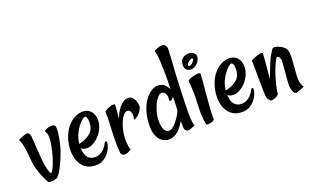

<svg xmlns="http://www.w3.org/2000/svg" viewBox="-76 -1044 2339 1440"><g transform="rotate(-20 1093.0 -324.0)"><path d="M157.2 -50.8Q166 -50.8 180.7 -82Q195.3 -113.3 208.5 -157.2Q221.7 -201.2 230 -248Q238.3 -294.9 234.4 -327.1Q232.4 -337.9 229 -344.7Q225.6 -351.6 220.7 -359.4Q226.6 -367.2 235.4 -371.6Q244.1 -376 252 -377.9Q261.7 -380.9 271.5 -381.8Q294.9 -382.8 305.7 -374Q311.5 -368.2 311.5 -346.7Q311.5 -325.2 307.1 -296.4Q302.7 -267.6 295.4 -235.8Q288.1 -204.1 279.3 -177.7Q270.5 -152.3 257.8 -122.6Q245.1 -92.8 231.4 -65.9Q217.8 -39.1 204.1 -20Q190.4 -1 180.7 2.9Q160.2 10.7 140.1 10.7Q120.1 10.7 115.2 5.9Q113.3 3.9 106.4 -7.8Q99.6 -19.5 91.3 -38.1Q83 -56.6 73.7 -81.5Q64.5 -106.4 57.6 -134.8Q50.8 -163.1 47.9 -196.3Q44.9 -229.5 41.5 -261.2Q38.1 -293 32.2 -320.3Q26.4 -347.7 14.6 -365.2L60.5 -383.8Q66.4 -386.7 74.2 -389.2Q82 -391.6 89.8 -390.6Q97.7 -389.6 104 -383.3Q110.4 -377 112.3 -361.3Q114.3 -343.8 115.7 -319.3Q117.2 -294.9 118.7 -268.6Q120.1 -242.2 122.1 -216.3Q124 -190.4 126 -169.9Q127.9 -148.4 131.3 -127Q134.8 -105.5 139.2 -88.9Q143.6 -72.3 147.9 -61.5Q152.3 -50.8 157.2 -50.8Z M494.1 10.7Q425.8 10.7 388.7 -35.2Q351.6 -81.1 351.6 -155.3Q351.6 -207 366.7 -252.4Q381.8 -297.9 407.2 -331.1Q432.6 -364.3 466.3 -383.3Q500 -402.3 537.1 -402.3Q573.2 -402.3 598.6 -376.5Q624 -350.6 624 -302.7Q624 -271.5 610.4 -240.7Q596.7 -210 574.7 -186Q552.7 -162.1 526.4 -147.5Q500 -132.8 475.6 -132.8Q460 -132.8 449.2 -136.7Q438.5 -140.6 429.7 -148.4Q432.6 -92.8 454.1 -70.8Q475.6 -48.8 509.8 -48.8Q533.2 -48.8 551.3 -58.6Q569.3 -68.4 582 -81.1Q594.7 -93.8 602.5 -106.9Q610.4 -120.1 613.3 -127Q616.2 -132.8 623.5 -132.8Q630.9 -132.8 630.9 -121.1Q630.9 -110.4 623.5 -88.4Q616.2 -66.4 599.6 -44.4Q583 -22.5 557.1 -5.9Q531.2 10.7 494.1 10.7ZM539.1 -360.4Q533.2 -360.4 517.1 -348.1Q501 -335.9 482.9 -312.5Q464.8 -289.1 449.7 -256.3Q434.6 -223.6 430.7 -182.6Q489.3 -196.3 523.4 -225.6Q557.6 -254.9 557.6 -311.5Q557.6 -339.8 550.8 -350.1Q543.9 -360.4 539.1 -360.4Z M952.1 -299.8Q952.1 -286.1 944.8 -272Q937.5 -257.8 926.8 -245.1Q916 -232.4 902.8 -223.1Q889.6 -213.9 877.9 -211.9Q885.7 -242.2 882.8 -258.8Q879.9 -275.4 873 -283.2Q865.2 -292 853.5 -293Q835.9 -293 819.8 -272.9Q803.7 -252.9 792 -224.1Q780.3 -195.3 773.4 -162.6Q766.6 -129.9 766.6 -103.5Q765.6 -85 767.6 -67.4Q768.6 -52.7 771 -37.1Q773.4 -21.5 778.3 -12.7Q772.5 -7.8 759.3 -1Q746.1 5.9 731.9 7.8Q717.8 9.8 706.5 2.9Q695.3 -3.9 694.3 -26.4Q692.4 -47.9 691.9 -74.7Q691.4 -101.6 691.9 -128.4Q692.4 -155.3 693.4 -181.6Q694.3 -208 696.3 -230.5Q698.2 -273.4 698.2 -296.9Q698.2 -320.3 697.3 -341.8Q697.3 -345.7 710.4 -353Q723.6 -360.4 739.7 -366.2Q755.9 -372.1 769.5 -373Q783.2 -374 783.2 -367.2Q783.2 -356.4 780.8 -324.7Q778.3 -293 774.4 -258.8Q781.2 -277.3 792.5 -298.8Q803.7 -320.3 818.4 -338.9Q833 -357.4 851.6 -369.6Q870.1 -381.8 892.6 -381.8Q910.2 -381.8 921.4 -371.1Q932.6 -360.4 939.5 -346.7Q946.3 -333 949.2 -319.3Q952.1 -305.7 952.1 -299.8Z M1300.8 -620.1Q1300.8 -609.4 1298.8 -578.1Q1296.9 -546.9 1293.9 -502.9Q1291 -459 1288.1 -406.2Q1285.2 -353.5 1283.2 -298.8Q1281.2 -244.1 1279.8 -196.8Q1278.3 -149.4 1278.8 -112.3Q1279.3 -75.2 1282.2 -50.3Q1285.2 -25.4 1291 -16.6L1247.1 0Q1242.2 2 1235.4 2Q1228.5 2 1221.2 -2Q1213.9 -5.9 1209 -15.6Q1204.1 -25.4 1204.1 -43Q1204.1 -49.8 1204.6 -60.1Q1205.1 -70.3 1205.1 -84Q1193.4 -64.5 1179.7 -45.9Q1166 -27.3 1149.9 -13.7Q1133.8 0 1115.2 8.3Q1096.7 16.6 1076.2 16.6Q1056.6 16.6 1038.1 8.3Q1019.5 0 1004.9 -16.6Q990.2 -33.2 981 -59.6Q971.7 -85.9 971.7 -123Q971.7 -190.4 987.3 -240.7Q1002.9 -291 1026.9 -324.7Q1050.8 -358.4 1078.6 -375.5Q1106.4 -392.6 1129.9 -392.6Q1166 -392.6 1185.5 -373.5Q1205.1 -354.5 1213.9 -334Q1214.8 -362.3 1215.3 -387.2Q1215.8 -412.1 1215.8 -429.7Q1215.8 -502 1212.9 -558.6Q1210 -615.2 1198.2 -644.5Q1211.9 -652.3 1223.1 -656.2Q1234.4 -660.2 1243.2 -662.1Q1253.9 -665 1261.7 -665Q1283.2 -665 1292 -652.8Q1300.8 -640.6 1300.8 -620.1ZM1208 -167Q1210 -192.4 1210.4 -220.2Q1210.9 -248 1211.9 -276.4Q1205.1 -265.6 1195.8 -257.8Q1186.5 -250 1175.8 -253.9Q1179.7 -283.2 1175.3 -298.8Q1170.9 -314.5 1163.1 -322.3Q1154.3 -331.1 1142.6 -332Q1125 -332 1107.9 -312.5Q1090.8 -293 1077.6 -264.2Q1064.5 -235.4 1056.6 -202.6Q1048.8 -169.9 1048.8 -142.6Q1048.8 -87.9 1064 -66.4Q1079.1 -44.9 1096.7 -44.9Q1111.3 -44.9 1127.4 -56.6Q1143.6 -68.4 1158.7 -86.9Q1173.8 -105.5 1187 -126.5Q1200.2 -147.5 1208 -167Z M1363.3 -345.7Q1363.3 -351.6 1378.9 -358.4Q1394.5 -365.2 1413.6 -369.6Q1432.6 -374 1448.7 -374.5Q1464.8 -375 1464.8 -367.2Q1464.8 -352.5 1462.9 -325.7Q1460.9 -298.8 1458 -269Q1455.1 -239.3 1452.1 -209.5Q1449.2 -179.7 1448.2 -159.2Q1446.3 -137.7 1444.3 -112.3Q1442.4 -90.8 1441.4 -64.5Q1440.4 -38.1 1441.4 -10.7Q1441.4 -5.9 1431.6 -1Q1421.9 3.9 1410.2 6.3Q1398.4 8.8 1387.7 8.8Q1377 8.8 1376 4.9Q1374 1 1372.1 -8.8Q1370.1 -18.6 1368.2 -36.6Q1366.2 -54.7 1365.2 -83.5Q1364.3 -112.3 1366.2 -153.3Q1370.1 -234.4 1367.2 -278.8Q1364.3 -323.2 1363.3 -345.7ZM1431.6 -540Q1451.2 -540 1468.8 -528.3Q1486.3 -516.6 1486.3 -497.1Q1486.3 -482.4 1479 -468.8Q1471.7 -455.1 1460.9 -444.3Q1450.2 -433.6 1436.5 -427.2Q1422.9 -420.9 1411.1 -420.9Q1395.5 -420.9 1385.7 -426.3Q1376 -431.6 1370.6 -439Q1365.2 -446.3 1363.3 -455.1Q1361.3 -463.9 1361.3 -471.7Q1361.3 -481.4 1364.3 -493.7Q1367.2 -505.9 1375 -516.1Q1382.8 -526.4 1396.5 -533.2Q1410.2 -540 1431.6 -540ZM1407.2 -449.2Q1413.1 -449.2 1420.4 -453.6Q1427.7 -458 1434.1 -463.9Q1440.4 -469.7 1444.8 -476.6Q1449.2 -483.4 1449.2 -488.3Q1449.2 -496.1 1441.4 -496.1Q1436.5 -496.1 1429.2 -492.2Q1421.9 -488.3 1415 -482.9Q1408.2 -477.5 1403.8 -471.2Q1399.4 -464.8 1399.4 -459Q1399.4 -449.2 1407.2 -449.2Z M1663.1 10.7Q1594.7 10.7 1557.6 -35.2Q1520.5 -81.1 1520.5 -155.3Q1520.5 -207 1535.6 -252.4Q1550.8 -297.9 1576.2 -331.1Q1601.6 -364.3 1635.3 -383.3Q1668.9 -402.3 1706.1 -402.3Q1742.2 -402.3 1767.6 -376.5Q1793 -350.6 1793 -302.7Q1793 -271.5 1779.3 -240.7Q1765.6 -210 1743.7 -186Q1721.7 -162.1 1695.3 -147.5Q1668.9 -132.8 1644.5 -132.8Q1628.9 -132.8 1618.2 -136.7Q1607.4 -140.6 1598.6 -148.4Q1601.6 -92.8 1623 -70.8Q1644.5 -48.8 1678.7 -48.8Q1702.1 -48.8 1720.2 -58.6Q1738.3 -68.4 1751 -81.1Q1763.7 -93.8 1771.5 -106.9Q1779.3 -120.1 1782.2 -127Q1785.2 -132.8 1792.5 -132.8Q1799.8 -132.8 1799.8 -121.1Q1799.8 -110.4 1792.5 -88.4Q1785.2 -66.4 1768.6 -44.4Q1752 -22.5 1726.1 -5.9Q1700.2 10.7 1663.1 10.7ZM1708 -360.4Q1702.1 -360.4 1686 -348.1Q1669.9 -335.9 1651.9 -312.5Q1633.8 -289.1 1618.7 -256.3Q1603.5 -223.6 1599.6 -182.6Q1658.2 -196.3 1692.4 -225.6Q1726.6 -254.9 1726.6 -311.5Q1726.6 -339.8 1719.7 -350.1Q1712.9 -360.4 1708 -360.4Z M1958 -26.4Q1957 -20.5 1947.8 -14.2Q1938.5 -7.8 1926.3 -2.9Q1914.1 2 1903.3 3.4Q1892.6 4.9 1888.7 1Q1884.8 -2.9 1876 -13.7Q1867.2 -24.4 1865.2 -48.8Q1863.3 -74.2 1863.3 -112.8Q1863.3 -151.4 1862.3 -198.2V-237.3Q1862.3 -254.9 1861.8 -278.3Q1861.3 -301.8 1860.4 -327.1Q1869.1 -332 1878.4 -336.4Q1887.7 -340.8 1895.5 -343.8Q1904.3 -347.7 1912.1 -349.6Q1932.6 -355.5 1943.4 -356.4Q1954.1 -357.4 1956.1 -349.6Q1957 -343.8 1955.1 -321.3Q1953.1 -301.8 1950.2 -262.2Q1947.3 -222.7 1940.4 -152.3Q1953.1 -183.6 1961.4 -206.1Q1969.7 -228.5 1975.6 -242.2Q1981.4 -258.8 1986.3 -268.6Q1991.2 -281.2 1999 -296.9Q2006.8 -312.5 2015.1 -326.2Q2023.4 -339.8 2030.8 -350.6Q2038.1 -361.3 2042 -363.3Q2044.9 -365.2 2059.6 -363.3Q2074.2 -361.3 2090.8 -354Q2107.4 -346.7 2123 -333.5Q2138.7 -320.3 2143.6 -301.8Q2149.4 -280.3 2147.9 -245.1Q2146.5 -210 2143.1 -172.9Q2139.6 -135.7 2137.7 -102.5Q2135.7 -69.3 2141.6 -51.8Q2143.6 -42 2147.5 -34.2Q2149.4 -26.4 2152.8 -20Q2156.2 -13.7 2160.2 -10.7Q2136.7 0 2122.1 4.9Q2107.4 9.8 2099.6 11.7Q2089.8 14.6 2085.9 13.7Q2077.1 10.7 2070.8 -1Q2064.5 -12.7 2059.6 -38.1Q2057.6 -45.9 2058.1 -64Q2058.6 -82 2060.5 -105Q2062.5 -127.9 2064.9 -152.8Q2067.4 -177.7 2068.8 -199.7Q2070.3 -221.7 2071.3 -237.8Q2072.3 -253.9 2071.3 -259.8Q2066.4 -277.3 2057.6 -284.7Q2048.8 -292 2043.9 -286.1Q2031.2 -271.5 2017.1 -238.8Q2002.9 -206.1 1990.2 -167.5Q1977.5 -128.9 1968.8 -90.8Q1960 -52.7 1958 -26.4Z"/></g></svg>

Font: Rancho
Style: Regular
Weight: 400
Designer: Font Diner, Inc
Foundry: Font Diner, Inc
Version: Version 1.000